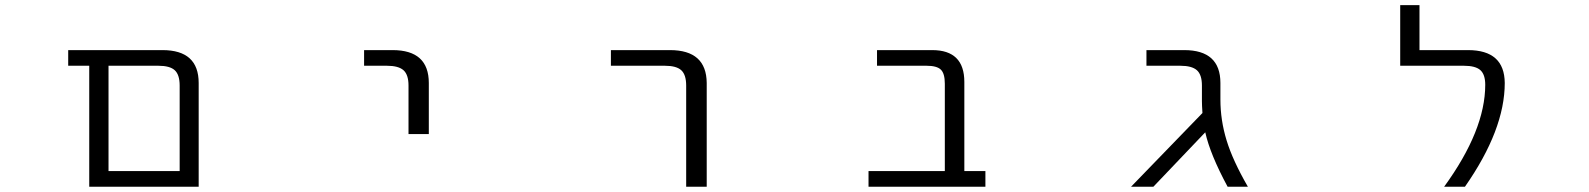

<svg xmlns="http://www.w3.org/2000/svg" viewBox="-20 -710 6040 730"><path d="M663.1 -384.8Q663.1 -425.8 644.5 -442.9Q626 -460 582 -460H392.6V-59.6H663.1ZM392.6 0H319.3V-460H239.3V-519.5H597.7Q735.4 -519.5 735.4 -394.5V0Z M1364.3 -460V-519.5H1472.7Q1610.4 -519.5 1610.4 -394.5V-200.2H1533.2V-384.8Q1533.2 -425.8 1514.2 -442.9Q1495.1 -460 1451.2 -460Z M2302.7 -460V-519.5H2527.3Q2666 -519.5 2667 -394.5V0H2588.9V-384.8Q2588.9 -425.8 2570.3 -442.9Q2551.8 -460 2507.8 -460Z M3572.3 -391.6Q3572.3 -430.7 3557.1 -445.3Q3542 -460 3502.9 -460H3314.5V-519.5H3524.4Q3646.5 -519.5 3646.5 -398.4V-59.6H3726.6V0H3282.2V-59.6H3572.3Z M4620.1 -332Q4620.1 -252.9 4643.6 -176.3Q4667 -99.6 4724.6 0H4647.5Q4581.1 -123 4562.5 -207L4365.2 0H4280.3L4551.8 -280.3Q4549.8 -310.5 4549.8 -325.2V-384.8Q4549.8 -425.8 4530.8 -442.9Q4511.7 -460 4467.8 -460H4338.9V-519.5H4482.4Q4620.1 -519.5 4620.1 -394.5Z M5561.5 -519.5Q5700.2 -519.5 5701.2 -394.5Q5701.2 -216.8 5549.8 0H5470.7Q5627 -214.8 5627 -387.7Q5627 -426.8 5608.4 -443.4Q5589.8 -460 5545.9 -460H5303.7V-690.4H5377V-519.5Z"/></svg>

Font: Gen Shin Gothic Monospace Normal
Style: Regular
Weight: 350
Designer: [Source Han Sans]
Ryoko NISHIZUKA  (kana & ideographs); Paul D. Hunt (Latin, Greek & Cyrillic); Wenlong ZHANG  (bopomofo
Version: Version 1.002.20150607